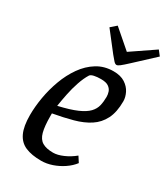

<svg xmlns="http://www.w3.org/2000/svg" viewBox="-178 -788 773 881"><g transform="rotate(30 209.0 -347.5)"><path d="M185.4 9.1Q134.8 9.1 101.7 -5.2Q68.7 -19.5 52.7 -53.8Q36.6 -88 36.6 -147.6Q36.6 -191.4 45.1 -241.3Q53.6 -291.1 71.3 -339.1Q88.9 -387.1 116.7 -426.6Q144.5 -466 182.5 -489.5Q220.4 -513 269.3 -513Q306.6 -513 330.4 -497.6Q354.1 -482.1 365.1 -459.7Q376.2 -437.3 376.2 -415.8Q376.2 -358.3 357.4 -321.3Q338.7 -284.3 304.4 -261.9Q270.1 -239.6 223.3 -226.9Q176.4 -214.1 120 -204V-190.2Q120 -136.3 128.2 -105.7Q136.3 -75.2 157.3 -62.8Q178.2 -50.4 214.3 -50.4Q237.7 -50.4 267.2 -63.3Q296.7 -76.2 322.2 -97.3L341 -68.1Q324.3 -46 298.3 -28.4Q272.4 -10.9 243.1 -0.9Q213.9 9.1 185.4 9.1ZM123.7 -246.2Q184.8 -260.2 220.1 -275.7Q255.4 -291.2 272.3 -309Q289.2 -326.7 294.4 -348.4Q299.5 -370 299.5 -395.4Q299.5 -407.9 295.2 -420.9Q290.9 -434 277.7 -443.5Q264.5 -453.1 236.6 -453.1Q216.2 -453.1 200.7 -449.7Q185.2 -446.2 180.4 -439.1Q165.6 -415.5 154.2 -381.8Q142.7 -348.1 135.6 -312.7Q128.4 -277.3 123.7 -246.2ZM265.2 -544.5Q258.1 -544.5 249.8 -553.6Q241.4 -562.6 229.1 -578L151.1 -678.2L180.3 -703.8L276.6 -620.4L398.3 -703.2L418.4 -677.5L319.4 -585.6Q293.3 -561.3 282.3 -552.9Q271.3 -544.5 265.2 -544.5Z"/></g></svg>

Font: Faustina Light
Style: Italic
Weight: 300
Italic angle: -8°
Designer: Alfonso Garcia
Foundry: http://www.omnibus-type.com
Version: Version 1.200